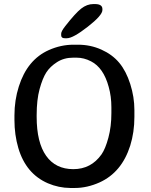

<svg xmlns="http://www.w3.org/2000/svg" viewBox="-20 -912 741 941"><path d="M355 -629.4H338.9Q293.9 -629.4 259.8 -607.7Q225.6 -585.9 207 -557.1Q188.5 -528.3 174.1 -475.6Q159.7 -422.9 159.7 -347.7V-339.4Q159.7 -213.9 206.1 -148.4Q252.4 -83 339.4 -83Q426.3 -83 477.5 -155.3Q496.6 -182.6 511.2 -237.1Q525.9 -291.5 525.9 -357.9V-382.3Q525.9 -384.3 525.9 -386.2Q525.9 -439.5 512.7 -486.3Q487.3 -580.1 426.3 -611.3Q391.6 -629.4 355 -629.4ZM308.1 -724.6H297.4Q279.8 -724.6 279.8 -739.3V-746.6Q279.8 -758.3 298.8 -782.7Q349.6 -847.7 377.9 -869.9Q406.2 -892.1 437.5 -892.1H445.3Q481.9 -892.1 481.9 -867.7V-862.8Q481.9 -836.9 409.9 -780.8Q337.9 -724.6 308.1 -724.6ZM638.7 -372.6V-338.9Q638.7 -263.7 618.2 -198.2Q576.7 -67.4 468.3 -18.1Q407.2 9.3 346.7 9.3H324.2Q267.6 8.8 214.8 -13.7Q106.9 -60.5 69.8 -186.5Q50.8 -251.5 50.8 -323.7V-346.2Q50.8 -420.9 72.3 -488.3Q113.8 -619.6 219.2 -666.5Q278.3 -692.9 340.3 -692.9H362.3Q423.3 -692.9 476.8 -668.9Q530.3 -645 564.2 -604.5Q598.1 -564 618.4 -500.2Q638.7 -436.5 638.7 -372.6Z"/></svg>

Font: Averia Gruesa Libre
Style: Regular
Weight: 400
Italic angle: -1.70001°
Version: Version 1.002